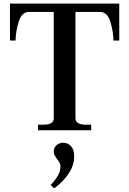

<svg xmlns="http://www.w3.org/2000/svg" viewBox="-20 -720 714 1061"><path d="M190 -31H219Q248 -31 262.5 -39.5Q277 -48 277 -67V-654H140Q100 -654 83.5 -600.5Q67 -547 66 -496H35V-700H639V-496H607Q606 -547 589.5 -600.5Q573 -654 533 -654H397V-67Q397 -31 454 -31H484V0H190ZM260 302Q285 276 299.5 251.5Q314 227 314 201Q314 188 309.5 179.5Q305 171 295 159Q286 146 281.5 138Q277 130 277 118Q277 97 291.5 83Q306 69 330 69Q356 69 373 88.5Q390 108 390 145Q390 193 358.5 240Q327 287 279 321Z"/></svg>

Font: Taviraj Medium
Style: Regular
Weight: 500
Designer: Katatrad Team
Foundry: CadsonDemak
Version: Version 1.030